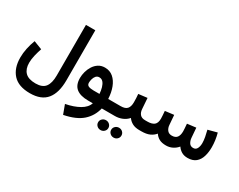

<svg xmlns="http://www.w3.org/2000/svg" viewBox="-109 -1230 2544 2040"><g transform="rotate(30 1163.0 -210.0)"><path d="M589.4 -71.8Q589.4 82.5 524.2 162.4Q459 242.2 320.3 242.2Q179.7 242.2 111.6 167.5Q43.5 92.8 43.5 -36.1Q43.5 -91.3 55.7 -149.7Q67.9 -208 88.9 -262.7L191.9 -222.7Q176.8 -178.2 164.8 -128.4Q152.8 -78.6 152.8 -34.7Q152.8 40.5 192.9 81.3Q232.9 122.1 320.3 122.1Q405.3 122.1 439.9 75Q474.6 27.8 474.6 -63V-685.1H589.4Z M878.4 -393.6Q938.5 -393.6 980.5 -357.4Q1022.5 -321.3 1045.9 -259.8Q1069.3 -198.2 1072.8 -121.6H1117.2V0H1064Q1040 101.1 964.4 168.5Q888.7 235.8 742.2 264.6L701.2 153.8Q800.3 134.8 868.2 95.9Q936 57.1 954.1 0H896.5Q800.3 0 750.7 -39.8Q701.2 -79.6 701.2 -165.5Q701.2 -202.1 711.9 -241.9Q722.7 -281.7 744.6 -316.2Q766.6 -350.6 799.8 -372.1Q833 -393.6 878.4 -393.6ZM894.5 -121.6H965.8Q962.9 -162.1 952.9 -196.8Q942.9 -231.4 924.6 -252.7Q906.2 -273.9 877.4 -273.9Q851.6 -273.9 836.4 -255.6Q821.3 -237.3 814.9 -212.9Q808.6 -188.5 808.6 -169.9Q808.6 -141.1 830.8 -131.3Q853 -121.6 894.5 -121.6Z M1097.7 -121.6H1225.1Q1281.7 -121.6 1304.4 -148.2Q1327.1 -174.8 1327.1 -227.1Q1327.1 -253.9 1325.9 -278.8Q1324.7 -303.7 1322.3 -327.6L1429.2 -340.3L1438.5 -210.4Q1440.9 -169.9 1461.7 -145.8Q1482.4 -121.6 1524.4 -121.6H1534.2V0H1523.4Q1472.7 0 1438.5 -18.3Q1404.3 -36.6 1382.8 -67.4Q1354.5 -34.7 1313 -17.3Q1271.5 0 1225.1 0H1097.7ZM1263.7 145.5Q1263.7 120.1 1282.2 102.8Q1300.8 85.4 1326.7 85.4Q1353 85.4 1371.1 102.8Q1389.2 120.1 1389.2 145.5Q1389.2 170.9 1371.1 188.2Q1353 205.6 1326.7 205.6Q1300.8 205.6 1282.2 188.2Q1263.7 170.9 1263.7 145.5ZM1103.5 145.5Q1103.5 120.1 1121.8 102.8Q1140.1 85.4 1166.5 85.4Q1192.4 85.4 1210.7 102.8Q1229 120.1 1229 145.5Q1229 170.9 1210.7 188.2Q1192.4 205.6 1166.5 205.6Q1140.1 205.6 1121.8 188.2Q1103.5 170.9 1103.5 145.5Z M1850.6 0Q1798.8 0 1766.4 -17.6Q1733.9 -35.2 1713.9 -66.4Q1688.5 -35.2 1649.4 -17.6Q1610.4 0 1550.3 0H1516.1V-121.6H1551.3Q1607.9 -121.6 1635.5 -143.8Q1663.1 -166 1663.1 -220.7Q1663.1 -232.4 1661.4 -258.3Q1659.7 -284.2 1657.2 -312.5L1764.6 -325.7L1773.9 -207.5Q1776.4 -171.9 1795.4 -146.7Q1814.5 -121.6 1851.6 -121.6Q1896.5 -121.6 1915.5 -147.9Q1934.6 -174.3 1934.6 -220.7Q1934.6 -231.9 1932.9 -258.1Q1931.2 -284.2 1928.7 -312.5L2036.1 -325.7L2045.4 -207.5Q2047.9 -173.8 2064 -147.7Q2080.1 -121.6 2114.3 -121.6Q2146 -121.6 2159.9 -149.2Q2173.8 -176.8 2173.8 -215.3Q2173.8 -247.1 2166.3 -287.6Q2158.7 -328.1 2148.9 -365.7L2259.3 -395Q2282.7 -310.1 2282.7 -226.6Q2282.7 -165 2267.1 -113.5Q2251.5 -62 2214.8 -31.2Q2178.2 -0.5 2115.7 0Q2070.8 0 2040 -18.6Q2009.3 -37.1 1989.7 -66.9Q1963.9 -35.6 1928 -17.8Q1892.1 0 1850.6 0Z"/></g></svg>

Font: Vazirmatn RD SemiBold
Style: Regular
Weight: 600
Designer: Saber Rastikerdar
Foundry: Saber Rastikerdar
Version: Version 32.102